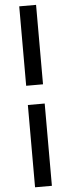

<svg xmlns="http://www.w3.org/2000/svg" viewBox="-71 -887 445 1204"><g transform="rotate(-5 152.0 -284.5)"><path d="M99 -354V-854H205V-354ZM99 285V-233H205V285Z"/></g></svg>

Font: Noto Sans SC ExtraBold
Style: Regular
Weight: 800
Designer: Ryoko NISHIZUKA 西塚涼子 (kana, bopomofo & ideographs); Paul D. Hunt (Latin, Greek & Cyrillic); Sandoll Communications 산돌커뮤니
Foundry: Adobe
Version: Version 2.004-H2;hotconv 1.0.118;makeotfexe 2.5.65603